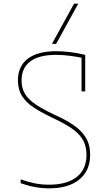

<svg xmlns="http://www.w3.org/2000/svg" viewBox="-20 -1020 590 1050"><path d="M248 10Q211 10 172 3Q133 -4 93 -18V-39Q133 -25 170 -17.5Q207 -10 248 -10Q347 -10 400 -52.5Q453 -95 453 -173Q453 -224 431 -259Q409 -294 367 -321.5Q325 -349 264 -377Q208 -404 166 -431Q124 -458 101 -494Q78 -530 78 -580Q78 -658 132 -699Q186 -740 287 -740Q323 -740 364 -735Q405 -730 446 -720V-520H426V-713L442 -701Q401 -710 361.5 -715Q322 -720 287 -720Q194 -720 146 -684.5Q98 -649 98 -580Q98 -536 118 -504.5Q138 -473 177 -447.5Q216 -422 273 -395Q336 -367 380.5 -337Q425 -307 449 -268Q473 -229 473 -173Q473 -87 414 -38.5Q355 10 248 10ZM287 -780H264L385 -1000H408Z"/></svg>

Font: M PLUS Code Latin SemiExpanded Thin
Style: Regular
Weight: 250
Width: 6
Designer: Coji Morishita
Foundry: UNDERFOREST DESIGN
Version: Version 1.002; ttfautohint (v1.8.3)